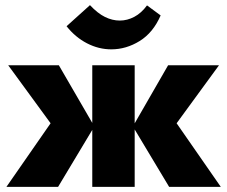

<svg xmlns="http://www.w3.org/2000/svg" viewBox="-20 -727 884 747"><path d="M638 0 497 -235 634 -473H832L623 -187V-311L839 0ZM5 0 221 -311V-187L12 -473H209L347 -235L206 0ZM339 0V-473H504V0ZM413 -535Q364 -535 318.5 -558.5Q273 -582 239 -625L330 -707Q360 -675 388.5 -661Q417 -647 446 -647Q475 -647 502.5 -661.5Q530 -676 552 -706L605 -667Q576 -600 523.5 -567.5Q471 -535 413 -535Z"/></svg>

Font: Ysabeau SC Black
Style: Regular
Weight: 900
Designer: Christian Thalmann (Catharsis Fonts)
Version: Version 2.001;gftools[0.9.30]; featfreeze: smcp